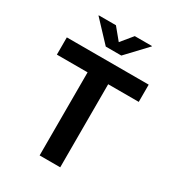

<svg xmlns="http://www.w3.org/2000/svg" viewBox="-220 -1077 1101 1206"><g transform="rotate(30 330.5 -474.0)"><path d="M33.2 -602.5V-727.5H627V-602.5H405.3V0H255.9V-602.5ZM262.2 -947.8 330.6 -864.7 398.9 -947.8H523.4V-944.8L386.7 -799.8H273.9L137.7 -944.8V-947.8Z"/></g></svg>

Font: Inter 18pt
Style: Bold
Weight: 700
Designer: Rasmus Andersson
Foundry: rsms
Version: Version 4.001;git-66647c0bb